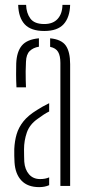

<svg xmlns="http://www.w3.org/2000/svg" viewBox="-20 -762 366 787"><path d="M39.5 -97Q39 -112 38.5 -123.8Q38 -135.5 38.5 -151Q40 -184 48.2 -212Q56.5 -240 76 -264.5Q95.5 -289 131.5 -311Q142 -318 155 -325.2Q168 -332.5 181.5 -339V-305Q171 -300 159.5 -292.5Q148 -285 134.5 -275Q101.5 -252 90 -218.8Q78.5 -185.5 78.5 -150Q78.5 -136 78.8 -122.5Q79 -109 79.5 -99Q82 -67 99 -47.5Q116 -28 144.5 -28Q166 -28 181.5 -35V-3Q164 5 140.5 5Q93.5 5 68 -21.8Q42.5 -48.5 39.5 -97ZM47.5 -404Q46 -433.5 46 -457.2Q46 -481 46.5 -502Q48.5 -550 69.5 -575.2Q90.5 -600.5 139.5 -605V-570.5Q116.5 -567 102 -553Q87.5 -539 86.5 -509Q85.5 -489 85.2 -469.8Q85 -450.5 85.5 -433.8Q86 -417 86.5 -404ZM227.5 0V-504Q227.5 -533.5 218.2 -549.2Q209 -565 185.5 -570V-605Q232 -600.5 249.8 -575Q267.5 -549.5 267.5 -499V0ZM161.5 -635Q107 -635 81.5 -662.2Q56 -689.5 54.5 -742H87Q88 -708.5 104.5 -686Q121 -663.5 161.5 -663.5Q197.5 -663.5 216.5 -684.8Q235.5 -706 236 -742H267.5Q266 -690.5 240.8 -662.8Q215.5 -635 161.5 -635Z"/></svg>

Font: Big Shoulders Stencil Text Thin
Style: Regular
Weight: 100
Designer: Patric King
Foundry: XO Type Co
Version: Version 2.001